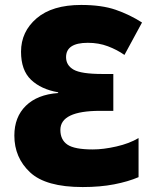

<svg xmlns="http://www.w3.org/2000/svg" viewBox="-20 -745 617 776"><path d="M65 -536Q65 -461 105.5 -422.5Q146 -384 215 -372V-369Q131 -363 84.5 -317.5Q38 -272 38 -197Q38 -108 101.5 -48.5Q165 11 314 11Q385 11 441.5 0Q498 -11 540 -29V-187Q503 -165 450.5 -153Q398 -141 355 -141Q281 -141 252.5 -160.5Q224 -180 224 -220Q224 -297 385 -297H438V-446H394Q308 -446 277.5 -463.5Q247 -481 247 -514Q247 -572 335 -572Q379 -572 416 -558Q453 -544 483 -523L554 -654Q504 -686 447.5 -705.5Q391 -725 308 -725Q191 -725 128 -671Q65 -617 65 -536Z"/></svg>

Font: Noto Sans UI SemiCondensed Black
Style: Regular
Weight: 900
Width: 4
Designer: Monotype Design Team
Foundry: Monotype Imaging Inc.
Version: 1.001